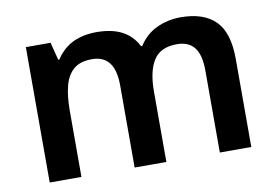

<svg xmlns="http://www.w3.org/2000/svg" viewBox="-64 -654 1088 757"><g transform="rotate(-10 480.0 -276.0)"><path d="M78 0V-542H177L195 -471H200Q216 -497 240 -515.5Q264 -534 295 -543Q326 -552 361 -552Q423 -552 463.5 -531Q504 -510 526 -467H531Q558 -510 602.5 -531Q647 -552 699 -552Q791 -552 838 -505Q885 -458 885 -353V0H759V-328Q759 -391 736 -420.5Q713 -450 666 -450Q600 -450 572.5 -406.5Q545 -363 545 -282V0H418V-328Q418 -390 395 -420Q372 -450 326 -450Q279 -450 253 -428Q227 -406 216 -365Q205 -324 205 -264V0Z"/></g></svg>

Font: Noto Sans Symbols SemiBold
Style: Regular
Weight: 600
Version: Version 2.002